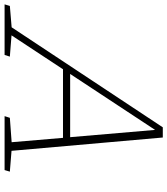

<svg xmlns="http://www.w3.org/2000/svg" viewBox="-30 -782 747 858"><g transform="rotate(90 344.0 -353.5)"><path d="M589.5 -31 682.5 -23.5 675.5 0H434.5L442 -23.5L551 -31.5L531.5 -261H225L73.5 -31L168.5 -23.5L161 0H-65L-58 -23.5L37.5 -31.5L484.5 -707H530ZM246 -293H528.5L496 -672.5Z"/></g></svg>

Font: Newsreader 6pt ExtraLight
Style: Italic
Weight: 275
Italic angle: -17°
Designer: Hugues Gentile
Foundry: Production Type
Version: Version 1.003; ttfautohint (v1.8.3)